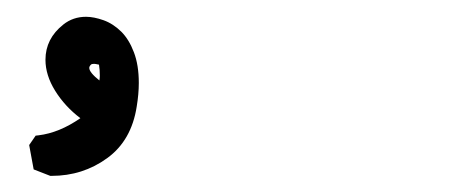

<svg xmlns="http://www.w3.org/2000/svg" viewBox="-20 -611 540 231"><path d="M34.7 -539.1Q34.7 -564.5 56.2 -581.5Q67.9 -590.8 83.5 -590.8Q92.8 -590.8 104.5 -586.7Q116.2 -582.5 126 -572.8Q135.3 -563.5 141.1 -548.1Q147 -532.7 147 -511.2Q147 -498 144.5 -482.9Q138.2 -441.9 108.9 -420.7Q79.6 -399.4 42 -399.4H40.5L20.5 -407.2L15.1 -436.5L22.9 -447.8L26.4 -448.2Q51.3 -451.2 76.7 -468.8Q58.1 -482.9 46.4 -501.7Q34.7 -520.5 34.7 -539.1ZM99.6 -514.2Q100.1 -517.6 100.1 -520Q100.1 -527.3 99.1 -533.2Q94.7 -534.2 93.3 -534.2Q90.3 -534.2 89.4 -533.2Q87.4 -531.2 87.4 -529.3Q87.4 -523.9 99.6 -514.2Z"/></svg>

Font: Bakudai
Style: Bold
Weight: 700
Version: Version 1.48